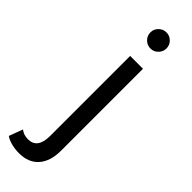

<svg xmlns="http://www.w3.org/2000/svg" viewBox="-387 -744 1025 1025"><g transform="rotate(45 125.0 -231.5)"><path d="M151.5 -616.5Q176.5 -616.5 194.2 -634.5Q212 -652.5 212 -677.5Q212 -702.5 194.2 -720.2Q176.5 -738 151.5 -738Q126.5 -738 108.5 -720.2Q90.5 -702.5 90.5 -677.5Q90.5 -652 108.5 -634.2Q126.5 -616.5 151.5 -616.5ZM50 275Q122 275 161 230.8Q200 186.5 200 105V-512H103V92Q103 188.5 31.5 188.5Q-1 188.5 -24 170L-53 248Q-35 261 -6.8 268Q21.5 275 50 275Z"/></g></svg>

Font: Spartan Medium
Style: Regular
Weight: 500
Designer: Matt Bailey, Mirko Velimirovic
Foundry: Matt Bailey
Version: Version 1.003; ttfautohint (v1.8.3)